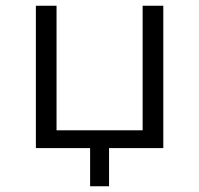

<svg xmlns="http://www.w3.org/2000/svg" viewBox="-20 -516 694 669"><path d="M294 133V0H105V-496H177V-62H477V-496H549V0H360V133Z"/></svg>

Font: Nunito Sans 6pt Light
Style: Regular
Weight: 300
Version: Version 3.101;gftools[0.9.27]